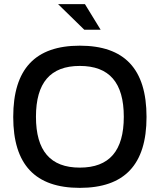

<svg xmlns="http://www.w3.org/2000/svg" viewBox="-20 -900 749 929"><path d="M366 9C151 9 44 -103 44 -334C44 -567 151 -679 366 -679C582 -679 689 -567 689 -334C689 -103 582 9 366 9ZM154 -335C154 -170 224 -89 366 -89C509 -89 579 -170 579 -335C579 -500 509 -581 366 -581C224 -581 154 -500 154 -335ZM261 -880 388 -756H467L391 -880Z"/></svg>

Font: LT Wave Text Medium
Style: Regular
Weight: 500
Designer: Daniel Lyons
Version: Version 2.5 (Glyphs App)